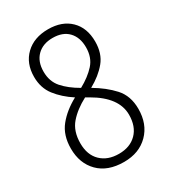

<svg xmlns="http://www.w3.org/2000/svg" viewBox="-180 -817 821 921"><g transform="rotate(-30 230.5 -357.0)"><path d="M234 -724Q311 -724 356 -680Q401 -636 401 -560Q401 -494 366 -451.5Q331 -409 273 -377Q336 -340 377.5 -294.5Q419 -249 419 -177Q419 -93 368 -41.5Q317 10 233 10Q143 10 93 -40.5Q43 -91 43 -173Q43 -247 81.5 -294.5Q120 -342 183 -376Q129 -411 95.5 -454.5Q62 -498 62 -559Q62 -634 109 -679Q156 -724 234 -724ZM232 -677Q178 -677 146 -645.5Q114 -614 114 -558Q114 -504 145.5 -468Q177 -432 231 -401Q284 -430 316.5 -466Q349 -502 349 -558Q349 -613 318.5 -645Q288 -677 232 -677ZM95 -172Q95 -108 132 -72Q169 -36 231 -36Q293 -36 329.5 -73Q366 -110 366 -175Q366 -271 244 -341L225 -352Q166 -321 130.5 -280Q95 -239 95 -172Z"/></g></svg>

Font: Noto Sans Sinhala UI Condensed Light
Style: Regular
Weight: 300
Width: 3
Designer: Jelle Bosma - Monotype Design Team
Foundry: Monotype Imaging Inc.
Version: Version 2.006; ttfautohint (v1.8.4.7-5d5b)